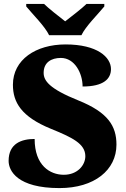

<svg xmlns="http://www.w3.org/2000/svg" viewBox="-20 -951 645 981"><path d="M231 -771H396C417 -816 482 -880 513 -918V-931H422C401 -910 343 -865 313 -842C283 -865 226 -910 205 -931H114V-918C145 -880 210 -816 231 -771ZM284 10C462 10 575 -82 575 -212C575 -307 532 -377 380 -438C231 -498 203 -539 203 -579C203 -632 242 -655 291 -655C362 -655 402 -576 402 -509C509 -509 547 -548 547 -598C547 -659 477 -724 315 -724C163 -724 46 -646 46 -518C46 -429 88 -355 240 -293C348 -249 416 -217 416 -153C416 -107 376 -58 306 -58C236 -58 157 -105 157 -241C90 -241 24 -218 24 -129C24 -78 69 10 284 10Z"/></svg>

Font: Noto Serif Georgian Black
Style: Regular
Weight: 900
Designer: Monotype Design Team, Akaki Razmadze
Foundry: Google LLC
Version: Version 2.003